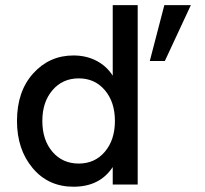

<svg xmlns="http://www.w3.org/2000/svg" viewBox="-20 -717 795 746"><path d="M265.5 8.5Q167.5 8.5 106.8 -64Q46 -136.5 46 -247Q46 -362 109 -431.8Q172 -501.5 265.5 -501.5Q315 -501.5 354.5 -481Q394 -460.5 418 -423V-697H515V0H418V-68Q368 8.5 265.5 8.5ZM144.5 -247Q144.5 -173 183.8 -127.2Q223 -81.5 286 -81.5Q348.5 -81.5 387.5 -127.5Q426.5 -173.5 426.5 -247Q426.5 -320.5 387.5 -366.5Q348.5 -412.5 286 -412.5Q223 -412.5 183.8 -366.5Q144.5 -320.5 144.5 -247ZM562 -480 618.5 -697H721.5L620.5 -480Z"/></svg>

Font: HK Grotesk Medium
Style: Regular
Weight: 500
Designer: Alfredo Marco Pradil
Foundry: Hanken Design Co.
Version: Version 3.001;FEAKit 1.0